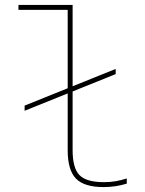

<svg xmlns="http://www.w3.org/2000/svg" viewBox="-20 -750 590 780"><path d="M80 -300V-321L450 -470V-449ZM401 10Q322 10 288.5 -24.5Q255 -59 255 -140V-710H55V-730H275V-140Q275 -67 303 -38.5Q331 -10 402 -10Q429 -10 451 -14Q473 -18 495 -25V-4Q472 3 449 6.5Q426 10 401 10Z"/></svg>

Font: M PLUS Code Latin SemiExpanded Thin
Style: Regular
Weight: 250
Width: 6
Designer: Coji Morishita
Foundry: UNDERFOREST DESIGN
Version: Version 1.002; ttfautohint (v1.8.3)